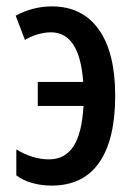

<svg xmlns="http://www.w3.org/2000/svg" viewBox="-20 -570 420 600"><path d="M141 10Q110 10 81 2Q52 -6 31 -22V-103Q56 -88 81.5 -80Q107 -72 133 -72Q183 -72 209.5 -112.5Q236 -153 241 -239H98V-314H240Q229 -469 139 -469Q118 -469 95.5 -462Q73 -455 58 -445L29 -521Q83 -550 142 -550Q237 -550 288.5 -478Q340 -406 340 -271Q340 -134 290 -62Q240 10 141 10Z"/></svg>

Font: Noto Sans ExtraCondensed Medium
Style: Regular
Weight: 500
Width: 2
Designer: Monotype Design Team
Foundry: Monotype Imaging Inc.
Version: Version 2.013; ttfautohint (v1.8.4.7-5d5b)